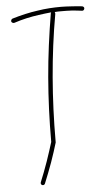

<svg xmlns="http://www.w3.org/2000/svg" viewBox="-56 -631 472 870"><g transform="rotate(-5 180.0 -196.0)"><path d="M178 15C178 14 178 14 178 13V12C178 -87 182 -184 190 -280C198 -376 210 -471 227 -566C227 -569 226 -572 225 -574C235 -575 245 -575 255 -575C271 -575 286 -575 302 -574C317 -573 333 -571 349 -569C354 -568 359 -572 360 -578C361 -583 357 -588 351 -589C335 -591 319 -592 303 -593C287 -594 271 -595 255 -595C221 -595 185 -593 148 -587C111 -582 72 -573 32 -561C27 -559 24 -553 25 -548C27 -543 33 -540 38 -541C77 -554 115 -562 151 -567C171 -570 190 -572 209 -574C208 -572 207 -571 207 -570C191 -474 178 -378 170 -282C162 -186 158 -90 158 11C151 34 141 65 130 97C119 129 106 162 95 189C93 194 95 200 100 202C105 204 111 202 113 197C125 169 137 136 149 104C160 72 171 40 178 15Z"/></g></svg>

Font: Mistral SingleLine OTF-SVG Regular
Style: Regular
Weight: 300
Designer: François Chastanet, Élisa Garzelli, Anais Alves, Morgane Autin
Foundry: institut supérieur des arts et du design Toulouse / isdaT
Version: Version 1.000;hotconv 1.0.117;makeotfexe 2.5.65602 DEVELOPME